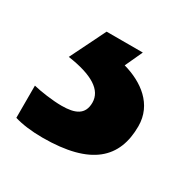

<svg xmlns="http://www.w3.org/2000/svg" viewBox="-79 -66 364 372"><g transform="rotate(30 103.5 120.0)"><path d="M207 128C207 79 168 51 125 39L143 0H62L23 79C79 87 107 105 107 133C107 160 88 168 58 168C38 168 10 164 -6 160V232C10 237 32 240 57 240C165 240 207 199 207 128Z"/></g></svg>

Font: Noto Sans Bamum SemiBold
Style: Regular
Weight: 600
Designer: Monotype Design Team
Foundry: Monotype Imaging Inc.
Version: Version 2.002